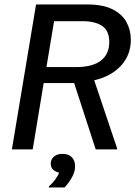

<svg xmlns="http://www.w3.org/2000/svg" viewBox="-20 -670 607 861"><path d="M33.3 0 141.7 -650H371.7Q441.7 -650 484.6 -628.3Q527.5 -606.7 547.1 -570.8Q566.7 -535 566.7 -491.7Q566.7 -423.3 522.5 -375.4Q478.3 -327.5 402.5 -310L505 -5V0H409.2L312.5 -297.5H175.8L126.7 0ZM188.3 -369.2H320.8Q395 -369.2 432.5 -398.3Q470 -427.5 470 -480.8Q470 -532.5 437.9 -553.8Q405.8 -575 351.7 -575H222.5ZM199.2 170.8V165.8Q213.3 154.2 226.7 136.2Q240 118.3 245 104.2Q230 100.8 218.8 91.3Q207.5 81.7 207.5 64.2Q207.5 45 221.7 32.5Q235.8 20 260 20Q287.5 20 302.1 35Q316.7 50 316.7 75.8Q316.7 100.8 302.1 126.3Q287.5 151.7 269.2 170.8Z"/></svg>

Font: Familjen Grotesk
Style: Italic
Weight: 400
Italic angle: -9.46201°
Designer: Anders Wikstroem, Jonas Baeckman, Matilda Gysing, Kristian Moeller
Foundry: Familjen STHLM AB
Version: Version 2.000